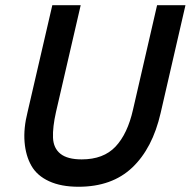

<svg xmlns="http://www.w3.org/2000/svg" viewBox="-20 -710 735 740"><path d="M282.7 9.8Q215.3 9.8 169.2 -11.5Q123 -32.7 101.1 -71Q79.1 -109.4 74.7 -162.4Q70.3 -215.3 86.4 -278.8L181.6 -689.9H291L195.8 -278.3Q182.6 -219.7 184.3 -179.2Q186 -138.7 213.1 -117.2Q240.2 -95.7 294.9 -95.7Q378.9 -95.7 425.3 -145Q471.7 -194.3 492.7 -287.6L585.4 -689.9H694.8L599.1 -274.4Q567.9 -138.2 489.7 -64.2Q411.6 9.8 282.7 9.8Z"/></svg>

Font: HK Grotesk SemiBold Italic
Style: Regular
Weight: 600
Italic angle: -13°
Designer: Alfredo Marco Pradil and Stefan Peev
Foundry: Hanken Design Co.
Version: Version 1.000;PS 001.000;hotconv 1.0.88;makeotf.lib2.5.64775